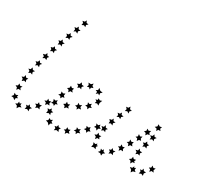

<svg xmlns="http://www.w3.org/2000/svg" viewBox="-114 -730 1019 920"><g transform="rotate(30 395.5 -269.5)"><path d="M181 -115 176 -104 182 -94 170 -95 162 -86 160 -98 149 -103 160 -108 161 -120 169 -112ZM151 -76 145 -65 150 -54 138 -57 128 -50V-62L118 -68L129 -72L131 -83L139 -74ZM116 -41 107 -32 109 -20 98 -26 87 -21 90 -33 83 -42H94L98 -52L104 -42ZM71 -19 59 -15 52 -4 47 -16 35 -21 45 -26 47 -38 54 -31 61 -37V-25ZM23 -32 13 -41 1 -42 9 -52 7 -64 17 -58 28 -63 26 -53 34 -49 24 -44ZM6 -80 4 -91 -7 -97 3 -102 5 -114 13 -106 25 -108 19 -98 26 -88 14 -89ZM8 -129 7 -141 -3 -148 8 -152 11 -164 18 -154 30 -155 24 -145 28 -134 17 -137ZM16 -178V-190L6 -197L17 -200L21 -212L28 -202H40L32 -193L36 -181L25 -185ZM26 -226 27 -238 18 -245 29 -248 34 -259 40 -249H52L44 -240L47 -228L36 -233ZM39 -274 41 -285 31 -293 43 -296 48 -307 54 -296 65 -295 58 -287 60 -275 50 -280ZM54 -321 55 -332 47 -340 58 -343 63 -353 69 -343 81 -342 72 -333 75 -322 64 -327ZM70 -367 71 -379 63 -387 74 -389 79 -400 85 -389 97 -388 88 -379 91 -368 80 -373ZM86 -413 88 -425 80 -434 91 -435 97 -446 102 -435 114 -434 105 -425 107 -414 97 -419ZM104 -459 106 -471 98 -480 109 -481 115 -492 120 -481 132 -479 123 -471 125 -459 114 -465ZM122 -505 124 -517 116 -525 128 -527 133 -537 138 -526 150 -524 141 -516 143 -505 133 -510Z M235 -134 245 -140 246 -152 255 -144 266 -148 262 -136 269 -127H257L249 -118L246 -129ZM288 -156 297 -163 296 -175 306 -168 317 -174 314 -162 323 -153 310 -152 304 -142 300 -153ZM330 -180 338 -189 334 -200 345 -196 354 -203V-191L364 -185L353 -181L348 -169L342 -179ZM364 -213 367 -224 358 -230 369 -233V-242L379 -236L390 -240L384 -225L385 -211L375 -217ZM364 -255 355 -261 346 -253 347 -265 337 -269 347 -275V-287L358 -277L372 -275L363 -267ZM323 -272 312 -268 310 -257 303 -265 292 -262 296 -273 289 -283 303 -282 313 -291V-279ZM279 -257 271 -248 275 -237 264 -241 255 -234 254 -245 244 -251 256 -256 261 -268 267 -258ZM244 -223 240 -213 247 -203 235 -204 228 -194 224 -205 213 -209 223 -216 224 -228 233 -221ZM220 -182 218 -170 226 -162 215 -160 210 -150 204 -160 192 -161 201 -170 199 -182 209 -177ZM204 -136V-124L214 -118L203 -114L201 -103L193 -111L182 -109L188 -120L184 -132L195 -129ZM199 -88 203 -77 214 -75 205 -67 208 -56 197 -61 186 -55 188 -68 181 -79 192 -78ZM213 -43 221 -37 231 -43 229 -32 238 -26 228 -21 226 -9 216 -20 203 -24 212 -31ZM252 -22 263 -24 266 -35 273 -26 284 -27 278 -17 283 -6 270 -9 259 -2 261 -14ZM299 -29 308 -35V-47L318 -40L328 -44L325 -33L333 -24L320 -23L313 -13L310 -25ZM342 -50 351 -59 348 -70 359 -65 369 -71 367 -59 377 -52 365 -49 359 -38 354 -49ZM381 -79 389 -88 385 -99 396 -96 405 -103 406 -91 415 -84 404 -80 400 -69 393 -79ZM418 -112 424 -122 420 -133 431 -129 440 -137 441 -126 451 -120 440 -115 437 -103 429 -113Z M774 -87 769 -75 775 -65 763 -67 755 -58 753 -70 743 -75 753 -80 754 -92 763 -84ZM743 -48 736 -38 738 -26 727 -31 715 -26 718 -38 711 -47H721L724 -58L731 -48ZM699 -24 686 -21 679 -11 675 -23 663 -32 675 -34 680 -45 684 -38 691 -43 690 -31ZM656 -47 651 -59 640 -63 650 -70 652 -82 660 -74 672 -76 667 -66 674 -59 662 -58ZM655 -98V-110L645 -117L657 -120L660 -132L667 -122H679L672 -112L676 -102L664 -105ZM666 -146 667 -158 658 -165 669 -168 674 -179 680 -169 691 -168 684 -159 687 -148 676 -152ZM679 -193 680 -205 671 -212 683 -215 687 -226 693 -216H705L697 -206L700 -195L689 -200ZM701 -274 697 -263 704 -254H692L686 -244L682 -255L670 -258L680 -266V-278L690 -271ZM665 -232 662 -220 669 -211 658 -210 651 -200 647 -211 636 -214 645 -222 644 -233 654 -227ZM643 -188 640 -176 647 -167 636 -166 629 -156 625 -168 614 -171 623 -178 622 -190 632 -183ZM620 -144 617 -133 624 -123H612L605 -113L601 -125L590 -128L600 -135L599 -147L609 -140ZM595 -101 591 -90 597 -80 585 -81 577 -72 575 -84 564 -89 574 -94 575 -106 584 -98ZM566 -62 559 -51 564 -40 552 -43 542 -36 543 -48 534 -55 544 -58 546 -69 554 -60ZM528 -29 518 -22 516 -10 507 -18H494L502 -27L499 -39L508 -35L513 -43L517 -32ZM478 -23 466 -27 454 -23 457 -36 453 -48 464 -44 473 -51V-42L481 -43L474 -34ZM451 -64 449 -76 438 -82 449 -87 451 -99 459 -90 471 -91 465 -82 470 -73 459 -74ZM456 -114V-126L447 -134L459 -136L463 -148L469 -137L481 -136L473 -128L477 -117L466 -121ZM470 -162 471 -173 463 -182 475 -184 480 -194 485 -183 497 -182 488 -173 491 -162 480 -167ZM487 -208 490 -219 482 -228 494 -229 500 -239 504 -228 516 -226 507 -218 508 -207 498 -213ZM508 -252 511 -264 503 -273 515 -274 521 -284 525 -272 537 -269 528 -262 529 -250 519 -257Z"/></g></svg>

Font: Santa christmas start
Style: Regular
Weight: 400
Designer: MUHAMMAD YONI
Version: Version 001.000